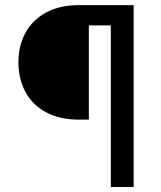

<svg xmlns="http://www.w3.org/2000/svg" viewBox="-20 -748 643 768"><path d="M335.4 -646.5V-269.5H294.4Q218.8 -269.5 164.3 -298.8Q109.9 -328.1 81.8 -380.1Q53.7 -432.1 53.7 -499Q53.7 -564.9 81.8 -616.7Q109.9 -668.5 164.3 -698Q218.8 -727.5 294.4 -727.5H510.3V-646.5ZM423.3 -727.5H514.6V0H423.3Z"/></svg>

Font: Raveo Variable
Style: Regular
Weight: 400
Designer: Jakub Foglar, Rasmus Andersson (Inter)
Foundry: Jakubfoglar.com
Version: Version 1.000;Glyphs 3.2.3 (3260)